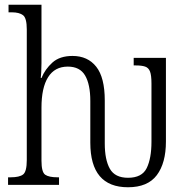

<svg xmlns="http://www.w3.org/2000/svg" viewBox="-20 -780 797 810"><path d="M520 10Q361 10 361 -178V-354Q361 -424 339 -461.5Q317 -499 266 -499Q211 -499 183 -454.5Q155 -410 155 -326V-102Q155 -54 170.5 -43Q186 -32 223 -32H229V0H14V-32H25Q62 -32 77.5 -44Q93 -56 93 -105V-656Q93 -704 77 -716Q61 -728 30 -728H16V-760H155V-514Q155 -496 154 -476Q153 -456 152 -451H155Q170 -488 201 -516Q232 -544 286 -544Q350 -544 386 -498.5Q422 -453 422 -356V-175Q422 -106 443.5 -68Q465 -30 520 -30Q579 -30 599 -71Q619 -112 619 -182V-428Q619 -462 613 -478Q607 -494 592.5 -499Q578 -504 552 -504H544V-536H680V-183Q680 -92 641.5 -41Q603 10 520 10Z"/></svg>

Font: Noto Serif Condensed Light
Style: Regular
Weight: 300
Width: 3
Designer: Monotype Design Team
Foundry: Monotype Imaging Inc.
Version: Version 2.013